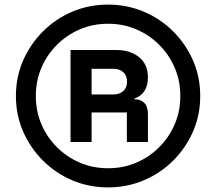

<svg xmlns="http://www.w3.org/2000/svg" viewBox="-20 -705 940 835"><path d="M450 110Q366.7 110 294.2 79.2Q221.7 48.3 166.7 -6.7Q111.7 -61.7 80.4 -133.3Q49.2 -205 49.2 -287.5Q49.2 -370 80.4 -441.7Q111.7 -513.3 166.7 -568.3Q221.7 -623.3 294.2 -654.2Q366.7 -685 450 -685Q532.5 -685 605.4 -654.2Q678.3 -623.3 733.3 -568.3Q788.3 -513.3 819.6 -441.7Q850.8 -370 850.8 -287.5Q850.8 -205 819.6 -133.3Q788.3 -61.7 733.3 -6.7Q678.3 48.3 605.4 79.2Q532.5 110 450 110ZM450 26.7Q515.8 26.7 572.5 2.5Q629.2 -21.7 672.5 -65Q715.8 -108.3 740 -165Q764.2 -221.7 764.2 -287.5Q764.2 -353.3 740 -410Q715.8 -466.7 672.5 -510Q629.2 -553.3 572.5 -577.5Q515.8 -601.7 450 -601.7Q384.2 -601.7 327.5 -577.5Q270.8 -553.3 227.5 -510Q184.2 -466.7 160 -410Q135.8 -353.3 135.8 -287.5Q135.8 -221.7 160 -165Q184.2 -108.3 227.5 -65Q270.8 -21.7 327.5 2.5Q384.2 26.7 450 26.7ZM286.7 -87.5V-487.5H485.8Q546.7 -487.5 585 -456.2Q623.3 -425 623.3 -369.2Q623.3 -297.5 565 -276.7V-273.3Q592.5 -273.3 607.9 -257.1Q623.3 -240.8 623.3 -209.2V-87.5H531.7V-215.8H378.3V-87.5ZM378.3 -294.2H474.2Q499.2 -294.2 515.8 -308.8Q532.5 -323.3 532.5 -350Q532.5 -376.7 515.8 -391.2Q499.2 -405.8 474.2 -405.8H378.3Z"/></svg>

Font: Funnel Sans Medium
Style: Regular
Weight: 500
Version: Version 1.000; Beta; Release 5; Build 24; ttfautohint (v1.8.